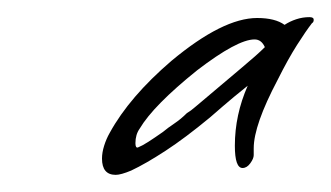

<svg xmlns="http://www.w3.org/2000/svg" viewBox="-20 -430 386 224"><path d="M115 -226Q99 -226 99 -245Q99 -252 101.5 -260Q104 -268 108 -275Q131 -317 180 -359Q240 -409 280 -409Q301 -409 312 -401Q318 -405 325.5 -407.5Q333 -410 341 -410Q346 -410 346 -407Q346 -404 344 -403Q337 -394 326.5 -377.5Q316 -361 304 -337Q276 -284 276 -257V-249Q276 -245 272 -239.5Q268 -234 263 -234Q254 -234 254 -260Q254 -296 269 -330L253 -317Q247 -312 240 -306Q233 -300 225 -293Q196 -269 173 -254Q150 -239 133 -231Q121 -226 115 -226ZM141 -258Q146 -260 153 -264.5Q160 -269 170 -276Q176 -281 183.5 -286Q191 -291 198 -298Q203 -301 207.5 -305Q212 -309 217 -313Q244 -336 262 -351Q280 -366 289 -375Q285 -384 277 -384Q257 -384 210 -348Q159 -307 143 -280Q138 -273 138 -263Q138 -257 141 -258Z"/></svg>

Font: Whisper
Style: Regular
Weight: 400
Designer: Robert E. Leuschke
Foundry: Robert E. Leuschke
Version: Version 1.010; ttfautohint (v1.8.4.7-5d5b)